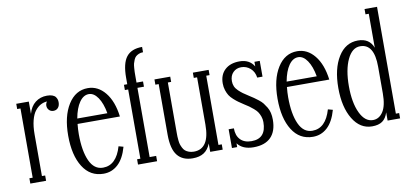

<svg xmlns="http://www.w3.org/2000/svg" viewBox="-67 -907 2455 1147"><g transform="rotate(-10 1160.5 -334.0)"><path d="M228 -500Q247.6 -500 261 -494.9Q274.4 -489.7 280.3 -481Q286.1 -472.2 288.1 -464.8Q290 -457.5 290 -449.2Q290 -428.2 279.3 -416Q268.6 -403.8 251 -403.8Q234.9 -403.8 224.4 -414.8Q213.9 -425.8 213.9 -441.9Q213.9 -454.1 222.2 -465.8Q201.2 -464.4 183.3 -454.8Q165.5 -445.3 149.7 -425.5Q133.8 -405.8 124.5 -369.9Q115.2 -334 115.2 -285.2V-32.2H134.8V0H39.1V-32.2H59.1V-452.1H39.1V-483.9H115.2V-409.2Q127 -453.6 157 -476.8Q187 -500 228 -500Z M483.9 -18.1Q564.9 -18.1 596.7 -127.9L625.5 -120.1Q606 -50.3 568.8 -16.1Q531.7 18.1 481.4 18.1Q400.4 18.1 356 -52.5Q311.5 -123 311.5 -242.2Q311.5 -359.4 356.2 -430.7Q400.9 -502 475.6 -502Q537.1 -502 580.6 -448.7Q624 -395.5 635.7 -301.8H378.9Q375.5 -268.6 375.5 -240.2Q375.5 -138.2 402.8 -78.1Q430.2 -18.1 483.9 -18.1ZM475.6 -465.8Q442.9 -465.8 418.5 -430.9Q394 -396 382.8 -334H565.4Q554.7 -395 530.5 -430.4Q506.3 -465.8 475.6 -465.8Z M838.4 -688V-655.8Q823.7 -655.8 812.5 -650.9Q801.3 -646 793.9 -639.4Q786.6 -632.8 781.5 -620.6Q776.4 -608.4 773.9 -599.1Q771.5 -589.8 770.3 -573.5Q769 -557.1 768.8 -548.3Q768.6 -539.6 768.6 -522.9V-483.9H808.1V-452.1H768.6V-32.2H808.1V0H692.4V-32.2H712.4V-452.1H692.4V-483.9H712.4V-522.9Q712.4 -610.4 742.7 -649.2Q772.9 -688 838.4 -688Z M1206.1 -483.9V-452.1H1186V-32.2H1206.1V0H1130.4V-50.8Q1116.2 -14.6 1089.8 2.7Q1063.5 20 1021.5 20Q960.4 20 929 -19.3Q897.5 -58.6 897.5 -145V-452.1H877.4V-483.9H973.1V-452.1H953.1V-145Q953.1 -131.8 953.4 -124Q953.6 -116.2 955.1 -101.1Q956.5 -85.9 959.5 -76.4Q962.4 -66.9 968.5 -54.7Q974.6 -42.5 982.9 -35.4Q991.2 -28.3 1004.6 -23.2Q1018.1 -18.1 1035.2 -18.1Q1130.4 -18.1 1130.4 -165V-452.1H1110.4V-483.9Z M1416 -290Q1434.6 -278.3 1444.3 -271.5Q1454.1 -264.6 1470.2 -252.2Q1486.3 -239.7 1495.4 -228Q1504.4 -216.3 1513.9 -200.7Q1523.4 -185.1 1527.8 -166Q1532.2 -147 1532.2 -125Q1532.2 -54.7 1496.1 -18.3Q1460 18.1 1391.1 18.1Q1324.7 18.1 1293.9 -22.9V0H1262.2V-113.8H1293.9Q1293.9 -69.3 1317.9 -44.7Q1341.8 -20 1385.3 -20Q1474.1 -20 1474.1 -120.1Q1474.1 -138.2 1468.3 -154.5Q1462.4 -170.9 1454.8 -182.1Q1447.3 -193.4 1432.1 -206.3Q1417 -219.2 1407 -226.1Q1397 -232.9 1377.9 -245.1Q1357.9 -258.3 1347.2 -265.9Q1336.4 -273.4 1320.3 -287.8Q1304.2 -302.2 1295.9 -315.4Q1287.6 -328.6 1281.2 -347.9Q1274.9 -367.2 1274.9 -389.2Q1274.9 -441.9 1307.4 -471.9Q1339.8 -502 1396 -502Q1456.1 -502 1483.9 -456.1V-483.9H1516.1V-388.2H1483.9Q1479.5 -423.3 1455.6 -444.6Q1431.6 -465.8 1399.9 -465.8Q1370.1 -465.8 1350.6 -446Q1331.1 -426.3 1331.1 -393.1Q1331.1 -376 1337.2 -361.6Q1343.3 -347.2 1357.4 -333.7Q1371.6 -320.3 1383.1 -312Q1394.5 -303.7 1416 -290Z M1753.9 -18.1Q1835 -18.1 1866.7 -127.9L1895.5 -120.1Q1876 -50.3 1838.9 -16.1Q1801.8 18.1 1751.5 18.1Q1670.4 18.1 1626 -52.5Q1581.5 -123 1581.5 -242.2Q1581.5 -359.4 1626.2 -430.7Q1670.9 -502 1745.6 -502Q1807.1 -502 1850.6 -448.7Q1894 -395.5 1905.8 -301.8H1648.9Q1645.5 -268.6 1645.5 -240.2Q1645.5 -138.2 1672.9 -78.1Q1700.2 -18.1 1753.9 -18.1ZM1745.6 -465.8Q1712.9 -465.8 1688.5 -430.9Q1664.1 -396 1652.8 -334H1835.4Q1824.7 -395 1800.5 -430.4Q1776.4 -465.8 1745.6 -465.8Z M2110.4 18.1Q2037.6 18.1 1993.9 -54Q1950.2 -126 1950.2 -242.2Q1950.2 -358.9 1994.4 -430.4Q2038.6 -502 2114.3 -502Q2184.1 -502 2206.5 -441.9V-647.9H2186.5V-680.2H2262.2V-32.2H2282.2V0H2206.5V-49.8Q2195.3 -14.2 2172.4 2Q2149.4 18.1 2110.4 18.1ZM2121.6 -18.1Q2159.2 -18.1 2182.9 -54.4Q2206.5 -90.8 2206.5 -165V-327.1Q2206.5 -465.8 2121.6 -465.8Q2072.8 -465.8 2043.5 -403.8Q2014.2 -341.8 2014.2 -242.2Q2014.2 -142.1 2043.5 -80.1Q2072.8 -18.1 2121.6 -18.1Z"/></g></svg>

Font: Margherita Light
Style: Regular
Weight: 300
Designer: James Puckett
Foundry: Dunwich Type Founders
Version: Version 1.008;hotconv 1.0.109;makeotfexe 2.5.65596